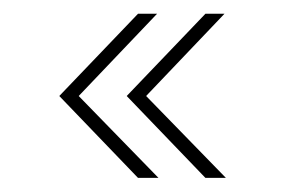

<svg xmlns="http://www.w3.org/2000/svg" viewBox="-20 -404 403 272"><path d="M271 -152 159.5 -268 271 -384.5H298L187 -268L300 -152ZM175.5 -152 64 -268 175.5 -384.5H202.5L91.5 -268L204.5 -152Z"/></svg>

Font: Imbue 50pt Medium
Style: Regular
Weight: 500
Designer: Tyler Finck
Foundry: Etcetera Type Company
Version: Version 1.102; ttfautohint (v1.8.3)